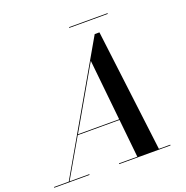

<svg xmlns="http://www.w3.org/2000/svg" viewBox="-194 -990 1089 1125"><g transform="rotate(-20 351.0 -427.0)"><path d="M357 -854.5V-850H597V-854.5ZM-46 -4.5V0H174V-4.5H51L188.5 -242.5H449L473.5 -4.5H359V0H679V-4.5H608L514 -765H484.5L46 -4.5ZM409.5 -625.5 448.5 -247H191.5Z"/></g></svg>

Font: Bodoni* 36pt Medium
Style: Italic
Weight: 500
Italic angle: -13°
Version: Version 2.3